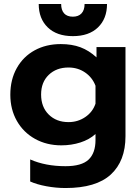

<svg xmlns="http://www.w3.org/2000/svg" viewBox="-20 -717 705 967"><path d="M175 -697H288Q288 -666 303 -649.5Q318 -633 347 -633Q375 -633 390.5 -649.5Q406 -666 406 -697H519Q519 -623 473.5 -579Q428 -535 347 -535Q266 -535 220.5 -579Q175 -623 175 -697ZM132 197V86Q209 120 310 120Q391 120 426 87Q461 54 461 -12V-42Q430 -14 385 0.5Q340 15 289 15Q215 15 156.5 -17.5Q98 -50 65 -108Q32 -166 32 -240Q32 -316 64.5 -374Q97 -432 154.5 -463.5Q212 -495 286 -495Q342 -495 385 -479Q428 -463 466 -428V-480H612V-31Q612 94 538 162Q464 230 310 230Q262 230 213.5 221Q165 212 132 197ZM461 -195V-285Q445 -327 408.5 -352Q372 -377 325 -377Q264 -377 225.5 -340Q187 -303 187 -241Q187 -178 225.5 -140Q264 -102 325 -102Q372 -102 409.5 -127.5Q447 -153 461 -195Z"/></svg>

Font: Prompt SemiBold
Style: Regular
Weight: 600
Designer: Katatrad Team
Foundry: CadsonDemak
Version: Version 1.000